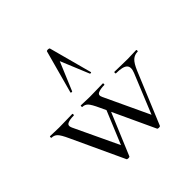

<svg xmlns="http://www.w3.org/2000/svg" viewBox="-192 -889 1051 1051"><g transform="rotate(-45 333.5 -363.5)"><path d="M443.4 -1 303.2 -303Q282.8 -347.6 270 -360.8Q257.2 -374 238.2 -374Q236.2 -374 236.2 -380Q236.2 -386 238.2 -386Q253.2 -386 270.2 -385Q287.2 -384 305 -384Q338.8 -384 363.3 -385Q387.8 -386 408.2 -386Q411 -386 411 -380Q411 -374 408.2 -374Q378.4 -374 360.6 -366Q342.8 -358 354.4 -335L482.2 -62.2L453.8 -22L570 -305.8Q584.6 -342 567.6 -358Q550.6 -374 498 -374Q495.8 -374 495.8 -380Q495.8 -386 498 -386Q521.8 -386 543.3 -385Q564.8 -384 598.8 -384Q620.6 -384 634 -385Q647.4 -386 666.2 -386Q669.2 -386 669.2 -380Q669.2 -374 666.2 -374Q642.2 -374 624.9 -358.5Q607.6 -343 590 -300.8L465.4 -1Q463.6 3 454.5 3Q445.4 3 443.4 -1ZM207 -1 66.8 -303Q46.4 -348 32.8 -361Q19.2 -374 0.4 -374Q-2.6 -374 -2.6 -380Q-2.6 -386 0.4 -386Q15 -386 32.5 -385Q50 -384 68.6 -384Q100.8 -384 125.3 -385Q149.8 -386 171.8 -386Q174.8 -386 174.8 -380Q174.8 -374 171.8 -374Q140.4 -374 123.9 -366Q107.4 -358 118 -335L246.8 -62.2L217.4 -22L326.4 -285L343.2 -273.6L229 -1Q228 3 218.5 3Q209 3 207 -1ZM406.2 -476Q408.2 -474 402.8 -472.5Q397.4 -471 396.2 -474L328.2 -638.8L259.2 -474Q258.2 -471 252.7 -472.5Q247.2 -474 248.2 -476L316.2 -725Q317.2 -730 327.2 -730Q337.2 -730 339.2 -725Z"/></g></svg>

Font: Cormorant Garamond Light
Style: Regular
Weight: 300
Designer: Christian Thalmann (Catharsis Fonts)
Foundry: Catharsis Fonts
Version: Version 4.001